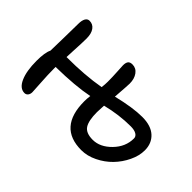

<svg xmlns="http://www.w3.org/2000/svg" viewBox="-88 -776 1025 1025"><g transform="rotate(45 425.0 -263.0)"><path d="M143.1 -3.9Q107.4 -3.9 87.2 -49.3Q66.9 -94.7 66.9 -171.9Q66.9 -234.4 81.1 -262.2Q81.5 -289.6 83.3 -363Q85 -436.5 85 -469.2Q85 -494.1 93 -508.5Q101.1 -522.9 116.2 -522.9Q141.6 -522.9 156.7 -502.4Q171.9 -481.9 171.9 -443.8Q171.9 -427.2 170.9 -403.3Q169.9 -379.4 168.2 -348.1Q166.5 -316.9 166 -298.8H168Q305.7 -298.8 412.1 -317.9Q415 -341.8 415 -361.8Q415 -395.5 412.6 -435.5Q410.2 -475.6 410.2 -481Q410.2 -500.5 417.5 -510.3Q424.8 -520 442.9 -520Q470.7 -520 487.8 -496.6Q504.9 -473.1 504.9 -437Q504.9 -423.3 498 -332Q608.4 -358.9 678.2 -358.9Q744.1 -358.9 779.1 -326.9Q814 -294.9 814 -242.2Q814 -201.2 793.2 -157.7Q772.5 -114.3 739.5 -80.3Q706.5 -46.4 662.1 -24.7Q617.7 -2.9 573.2 -2.9Q399.9 -2.9 399.9 -199.2Q399.9 -218.8 402.8 -241.2Q308.6 -222.2 162.1 -220.2V-208Q162.1 -163.6 166 -105.2Q169.9 -46.9 169.9 -37.1Q169.9 -22.5 162.4 -13.2Q154.8 -3.9 143.1 -3.9ZM488.8 -206.1Q488.8 -141.6 507.3 -113.3Q525.9 -85 577.1 -85Q632.3 -85 680.2 -134Q728 -183.1 728 -246.1Q728 -261.7 712.6 -270.8Q697.3 -279.8 669.9 -279.8Q583 -279.8 491.2 -256.8Q488.8 -211.4 488.8 -206.1Z"/></g></svg>

Font: Shantell Sans Bouncy
Style: Regular
Weight: 400
Designer: Stephen Nixon, Anya Danilova, Shantell Martin
Foundry: Arrow Type
Version: Version 1.006;[9816181b4]